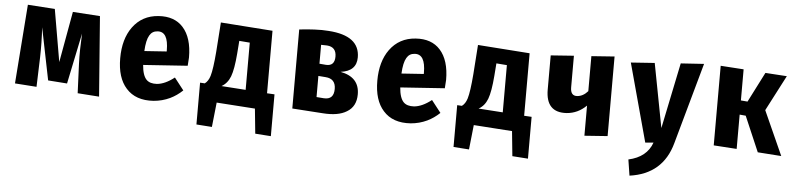

<svg xmlns="http://www.w3.org/2000/svg" viewBox="-48 -859 5711 1377"><g transform="rotate(5 2807.5 -170.0)"><path d="M671 21 516 10 507 -200Q505 -252 506 -307Q507 -351 510 -419L434 -53L297 -63L221 -439Q228 -330 225 -220L218 -10L62 -21L105 -591L300 -578L365 -201L431 -568L627 -555Z M1285 -255 966 -233Q972 -157 1001 -128Q1026 -103 1076 -106Q1135 -111 1201 -163L1269 -76Q1228 -37 1180 -14Q1125 12 1063 17Q934 26 865 -52Q798 -126 798 -267Q798 -405 861 -492Q928 -584 1046 -592Q1160 -600 1223 -530Q1289 -457 1289 -315ZM1126 -352Q1126 -488 1048 -482Q1010 -480 991 -447Q970 -412 966 -333L1126 -344Z M1923 -105V196L1810 188L1792 9L1515 -10L1496 167L1384 159V-142L1418 -140Q1443 -158 1455 -197Q1470 -247 1480 -373L1495 -585L1869 -558V-108ZM1714 -459 1638 -465 1631 -374Q1622 -260 1602 -207Q1582 -155 1539 -131L1714 -119Z M2518 -157Q2518 -69 2452 -30Q2391 8 2281 0L2059 -15V-584Q2121 -591 2167 -593Q2223 -596 2271 -592Q2495 -577 2495 -421Q2495 -322 2381 -307Q2518 -281 2518 -157ZM2225 -488V-352L2272 -348Q2335 -344 2335 -413Q2335 -482 2268 -487ZM2277 -108Q2350 -103 2350 -181Q2350 -255 2277 -260L2225 -264V-112Z M3136 -255 2817 -233Q2823 -157 2852 -128Q2877 -103 2927 -106Q2986 -111 3052 -163L3120 -76Q3079 -37 3031 -14Q2976 12 2914 17Q2785 26 2716 -52Q2649 -126 2649 -267Q2649 -405 2712 -492Q2779 -584 2897 -592Q3011 -600 3074 -530Q3140 -457 3140 -315ZM2977 -352Q2977 -488 2899 -482Q2861 -480 2842 -447Q2821 -412 2817 -333L2977 -344Z M3774 -105V196L3661 188L3643 9L3366 -10L3347 167L3235 159V-142L3269 -140Q3294 -158 3306 -197Q3321 -247 3331 -373L3346 -585L3720 -558V-108ZM3565 -459 3489 -465 3482 -374Q3473 -260 3453 -207Q3433 -155 3390 -131L3565 -119Z M4329 -588V-15L4163 -3V-220Q4102 -160 4022 -154Q3872 -144 3872 -310V-556L4038 -568V-341Q4038 -279 4086 -282Q4129 -285 4163 -324V-576Z M4810 -6Q4748 221 4510 254L4492 139Q4623 110 4661 3L4602 8L4449 -555L4620 -567L4708 -106L4806 -580L4973 -591Z M5439 -299 5582 19 5412 7 5303 -247 5259 -251V-4L5093 -15V-588L5259 -577V-353L5307 -349L5417 -565L5572 -555Z"/></g></svg>

Font: Xiangcui Wave Sans Xiangcui Wave Sans
Style: Regular
Weight: 800
Width: 3
Version: Version 0.920;March 28, 2024;FontCreator 14.0.0.2814 64-bit